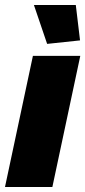

<svg xmlns="http://www.w3.org/2000/svg" viewBox="-36 -750 342 770"><path d="M96 -526H286L174 0H-16ZM100 -730H268L285 -588L153 -574Z"/></svg>

Font: Raleway Thin Black
Style: Italic
Weight: 900
Italic angle: -12°
Version: Version 4.026